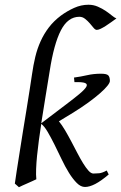

<svg xmlns="http://www.w3.org/2000/svg" viewBox="-20 -762 506 802"><path d="M434.1 -33.2Q401.9 -5.9 377.7 6.6Q353.5 19 335 19Q317.4 19 300.8 2.4Q284.2 -14.2 268.1 -40Q252 -65.9 237.1 -97.4Q222.2 -128.9 207.5 -158.2Q192.9 -187.5 179.2 -210.9Q165.5 -234.4 152.3 -244.6Q147 -209 142.3 -175.3Q137.7 -141.6 134.8 -111.6Q131.8 -81.5 130.9 -56.4Q129.9 -31.2 131.8 -13.2Q125 -9.8 115 -5.4Q105 -1 94.7 3.7Q84.5 8.3 74.7 12.5Q64.9 16.6 59.1 20L42 4.9Q44.4 -14.2 49.8 -48.1Q55.2 -82 61.8 -124.3Q68.4 -166.5 75.9 -213.4Q83.5 -260.3 90.8 -304.7Q98.1 -349.1 104 -387.7Q109.9 -426.3 113.8 -452.1Q119.1 -489.7 127.4 -524.4Q135.7 -559.1 149.7 -589.8Q163.6 -620.6 184.1 -647.5Q204.6 -674.3 234.4 -696.8Q260.3 -715.8 289.6 -729Q318.8 -742.2 349.6 -742.2Q370.6 -742.2 388.9 -734.1Q407.2 -726.1 421.9 -716.1Q436.5 -706.1 447.8 -696.8Q459 -687.5 466.3 -685.1Q456.1 -677.7 444.3 -669.2Q432.6 -660.6 421.4 -653.6Q410.2 -646.5 400.4 -641.8Q390.6 -637.2 384.3 -637.2Q377.9 -637.2 370.8 -645.8Q363.8 -654.3 355 -664.6Q346.2 -674.8 335.4 -683.3Q324.7 -691.9 311.5 -691.9Q263.7 -691.9 234.4 -635.3Q205.1 -578.6 187.5 -464.8Q179.2 -412.6 169.9 -356.9Q160.6 -301.3 152.3 -247.1L257.8 -327.1Q291.5 -352.5 313 -370.6Q334.5 -388.7 340.6 -399.7Q346.7 -410.6 335.2 -415.3Q323.7 -419.9 291 -418.9L289.1 -438Q317.9 -441.9 344.5 -448Q371.1 -454.1 401.9 -454.1Q425.3 -454.1 432.1 -447.3Q439 -440.4 439 -423.8Q439 -416.5 428.5 -403.3Q418 -390.1 397.7 -372.3Q377.4 -354.5 348.6 -333.5Q319.8 -312.5 283.2 -290L226.1 -255.4Q238.8 -239.7 252 -217.5Q265.1 -195.3 277.8 -171.1Q290.5 -147 303 -123Q315.4 -99.1 327.1 -80.1Q338.9 -61 349.6 -49.1Q360.4 -37.1 370.1 -37.1Q381.3 -37.1 394.3 -38.3Q407.2 -39.6 425.8 -49.8L434.1 -33.2Z"/></svg>

Font: Gentium
Style: Italic
Weight: 400
Italic angle: -7°
Designer: J. Victor Gaultney
Version: Version 1.02; 2005; OFL release